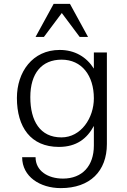

<svg xmlns="http://www.w3.org/2000/svg" viewBox="-20 -770 656 988"><path d="M296 -63C186 -63 136 -148 136 -270C136 -393 195 -463 297 -463C401 -463 463 -381 463 -264C463 -163 397 -63 296 -63ZM67 -266C67 -116 138 -14 283 -14C374 -14 428 -57 463 -122V-21C463 83 404 149 304 149C226 149 163 109 163 39H94C94 139 186 198 293 198C443 198 530 111 530 -29V-500H463V-417C425 -477 365 -513 287 -513C147 -513 67 -399 67 -266ZM206 -580 298 -703 390 -580H433L340 -750H256L163 -580Z"/></svg>

Font: Perun Light
Style: Regular
Weight: 300
Foundry: Copyright (c) Stefan Peev, Context Ltd, 2016
Version: Version 1.089